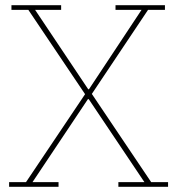

<svg xmlns="http://www.w3.org/2000/svg" viewBox="-20 -718 681 738"><path d="M15 -18H80L307 -356L89 -680H24V-698H215V-680H115L319 -375H322L524 -680H424V-698H614V-680H549L333 -357L561 -18H626V0H435V-18H535L321 -337H318L105 -18H205V0H15Z"/></svg>

Font: IBM Plex Serif Thin
Style: Regular
Weight: 100
Designer: Mike Abbink, Paul van der Laan, Pieter van Rosmalen
Foundry: Bold Monday
Version: Version 3.001